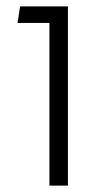

<svg xmlns="http://www.w3.org/2000/svg" viewBox="-20 -582 339 602"><path d="M135 0H193V-562H43L35 -510H135Z"/></svg>

Font: FiraGO Light
Style: Regular
Weight: 300
Designer: bBox Type
Foundry: bBox Type GmbH
Version: Version 1.001;PS 001.001;hotconv 1.0.88;makeotf.lib2.5.64775